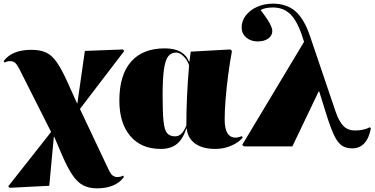

<svg xmlns="http://www.w3.org/2000/svg" viewBox="-50 -802 2052 1052"><path d="M481 230Q438 230 406 213.5Q374 197 347 157Q320 117 290 48L247 -53H245L220 216L3 227L-5 219L230 -79L56 -424Q43 -449 32.5 -458Q22 -467 6 -467Q-12 -467 -25 -459L-30 -467Q15 -529 122 -529Q170 -529 202 -514.5Q234 -500 261.5 -460.5Q289 -421 322 -347L372 -236H374L415 -523L623 -531L631 -523L388 -205L544 125Q555 149 566 158.5Q577 168 593 168Q611 168 625 160L629 168Q583 230 481 230Z M830 14Q724 14 664 -56.5Q604 -127 604 -251Q604 -391 668 -464Q732 -537 853 -537Q957 -537 986 -464H988L995 -519L1212 -531L1221 -523Q1209 -459 1200 -389.5Q1191 -320 1186 -257Q1181 -194 1181 -147Q1181 -48 1241 -48Q1256 -48 1275 -56L1280 -48Q1256 -20 1215.5 -3Q1175 14 1130 14Q1060 14 1019 -15.5Q978 -45 973 -98H971Q952 -39 918.5 -12.5Q885 14 830 14ZM909 -55Q929 -55 943.5 -69Q958 -83 971 -114Q971 -267 986 -444Q977 -472 956 -493Q935 -514 915 -514Q887 -514 871 -492.5Q855 -471 848 -419.5Q841 -368 841 -279Q841 -185 846 -137Q851 -89 866 -72Q881 -55 909 -55Z M1977 -105 1982 -98Q1961 11 1879 11Q1846 11 1823 -4.5Q1800 -20 1780.5 -61Q1761 -102 1737 -179L1699 -301H1696L1552 0H1287L1277 -8L1616 -573L1610 -591Q1582 -682 1543.5 -721.5Q1505 -761 1446 -761Q1402 -761 1378 -747Q1442 -665 1442 -632Q1442 -607 1420 -591Q1398 -575 1362 -575Q1324 -575 1299 -596.5Q1274 -618 1274 -651Q1274 -688 1297 -717.5Q1320 -747 1359 -764.5Q1398 -782 1445 -782Q1521 -782 1569 -740Q1617 -698 1649 -603L1789 -190Q1808 -135 1832.5 -111Q1857 -87 1894 -87Q1943 -87 1977 -105Z"/></svg>

Font: Display Black
Style: Regular
Weight: 900
Designer: Latin by Veronika Burian and Jose Scaglione. Greek by Irene Vlachou. Cyrillic by Vera Evstafieva.
Foundry: TypeTogether
Version: Version 3.002